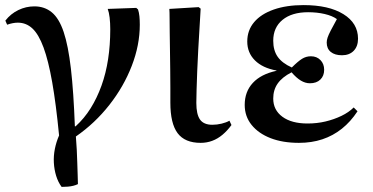

<svg xmlns="http://www.w3.org/2000/svg" viewBox="-20 -547 1463 754"><path d="M222 187Q208 168 200.5 143.5Q193 119 191.5 92Q190 65 195.5 37.5Q201 10 212 -15Q200 -139 185 -224Q170 -309 151 -360.5Q132 -412 107.5 -435Q83 -458 50 -458Q31 -458 8 -450L1 -466Q22 -493 52 -507.5Q82 -522 115 -522Q155 -522 183.5 -498.5Q212 -475 230 -421.5Q248 -368 258.5 -277Q269 -186 274 -51H277Q311 -82 336 -122Q361 -162 378.5 -210.5Q396 -259 404.5 -314.5Q413 -370 413 -432Q413 -457 410.5 -478Q408 -499 403 -512L515 -516L522 -510Q526 -498 527.5 -483Q529 -468 529 -450Q529 -370 497.5 -288.5Q466 -207 409.5 -135Q353 -63 278 -11Q280 15 281.5 41.5Q283 68 283.5 93Q284 118 285 139Q286 160 286 176Q278 180 268 182.5Q258 185 246 186Q234 187 222 187Z M768 14Q706 14 677.5 -24Q649 -62 649 -144Q649 -169 649 -202.5Q649 -236 648.5 -273.5Q648 -311 647.5 -348.5Q647 -386 646.5 -418.5Q646 -451 646 -475.5Q646 -500 645 -512L760 -519L768 -513Q766 -478 763.5 -436.5Q761 -395 758.5 -351.5Q756 -308 754.5 -267.5Q753 -227 752 -194.5Q751 -162 751 -143Q751 -98 765.5 -77.5Q780 -57 814 -57Q832 -57 850.5 -61.5Q869 -66 881 -73L889 -56Q873 -34 854 -18Q835 -2 813.5 6Q792 14 768 14Z M1154 14Q1090 14 1042.5 -4.5Q995 -23 968 -56.5Q941 -90 941 -135Q941 -187 973 -221.5Q1005 -256 1066 -269V-270Q1011 -280 981 -310Q951 -340 951 -384Q951 -428 978 -460Q1005 -492 1055 -509.5Q1105 -527 1172 -527Q1271 -527 1328.5 -491.5Q1386 -456 1386 -395Q1386 -365 1369 -347.5Q1352 -330 1323 -330Q1295 -330 1279 -343Q1263 -356 1263 -380Q1263 -389 1266.5 -399.5Q1270 -410 1279 -427.5Q1288 -445 1303 -472Q1285 -485 1255 -492Q1225 -499 1190 -499Q1126 -499 1089.5 -469Q1053 -439 1053 -387Q1053 -349 1070.5 -324Q1088 -299 1126 -282Q1150 -306 1166 -316Q1182 -326 1201 -326Q1224 -326 1238.5 -311Q1253 -296 1253 -273Q1253 -249 1238 -234.5Q1223 -220 1197 -220Q1179 -220 1161.5 -230.5Q1144 -241 1125 -263Q1088 -244 1070.5 -219Q1053 -194 1053 -160Q1053 -115 1089 -88.5Q1125 -62 1188 -62Q1225 -62 1258.5 -70Q1292 -78 1321 -92Q1350 -106 1369 -125L1384 -110Q1357 -69 1322.5 -41.5Q1288 -14 1246 0Q1204 14 1154 14Z"/></svg>

Font: Literata 60pt Medium
Style: Regular
Weight: 500
Designer: Latin by Veronika Burian and Jose Scaglione. Greek by Irene Vlachou. Cyrillic by Vera Evstafieva.
Foundry: TypeTogether
Version: Version 3.103;gftools[0.9.29]